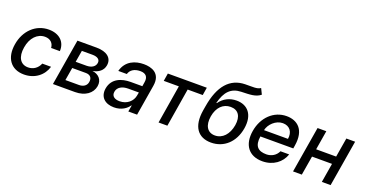

<svg xmlns="http://www.w3.org/2000/svg" viewBox="-35 -1434 4061 2131"><g transform="rotate(20 1995.0 -368.5)"><path d="M254.3 11C382.8 11 478.3 -66.4 509.2 -172.6H405.5C382.1 -113.6 330.6 -78.8 269.9 -78.8C179.7 -78.8 133.9 -153.8 154.1 -272.7C172.6 -389.6 244.3 -463.1 333.5 -463.1C400.9 -463.1 435.4 -420.5 438.2 -369.3H541.5C547.9 -479.4 470.9 -552.6 346.9 -552.6C192.8 -552.6 73.5 -436.8 46.9 -270.2C19.2 -105.8 95.9 11 254.3 11Z M594.1 0H854.8C974.1 0 1053.6 -60.4 1068.5 -147C1081.7 -228 1028.1 -278.1 957 -286.2C1025.6 -299 1076.3 -335.6 1087 -399.9C1101.9 -489 1033.4 -545.5 910.9 -545.5H685ZM708.8 -88.8 734.4 -240.4H895.2C947.1 -240.4 974.1 -209.9 965.2 -158.7C958.8 -116.1 922.6 -88.8 869.7 -88.8ZM746.8 -318.2 769.9 -455.6H896C956 -455.6 989.3 -430 981.9 -388.5C975.1 -345.2 933.6 -318.2 873.9 -318.2Z M1317.5 12.1C1407.7 12.1 1465.9 -33.7 1492.9 -74.6H1497.2L1484.4 0H1588.1L1648.1 -362.2C1674.7 -521 1555.4 -552.6 1468.8 -552.6C1370 -552.6 1259.6 -513.8 1225.9 -384.9H1326.7C1340.9 -435 1386.7 -466.6 1457.7 -466.6C1525.9 -466.6 1552.6 -429.3 1543 -369L1534.8 -316.8H1397C1290.5 -316.8 1181.1 -277.7 1160.2 -154.1C1142.8 -47.2 1213.8 12.1 1317.5 12.1ZM1264.2 -152.7C1273.1 -209.5 1327.4 -237.9 1396.3 -237.9H1522.4L1514.6 -196.7C1502.5 -131.4 1442.1 -73.2 1353.7 -73.2C1293.7 -73.2 1255.7 -100.1 1264.2 -152.7Z M1737.9 -453.8H1916.2L1841.6 0H1945.7L2020.2 -453.8H2198.2L2213.1 -545.5H1752.8Z M2813.6 -681.5 2780.9 -748.6C2742.2 -720.9 2685.4 -729.4 2599.8 -727.3C2421.9 -723.7 2311.4 -598.4 2269.9 -348.7L2260.7 -294.7C2228 -94.5 2310 11 2463.1 11C2615.1 11 2730.8 -94.8 2759.2 -264.6C2786.9 -432.5 2705.3 -524.9 2574.6 -524.9C2494.7 -524.9 2423.3 -491.1 2376.4 -423.7H2369.7C2404.5 -561.8 2467.7 -630.3 2587 -633.9C2691.4 -637.1 2757.8 -636.7 2813.6 -681.5ZM2363.3 -262.8C2382.5 -373.2 2447.4 -436.4 2535.9 -436.4C2625.4 -436.4 2669.7 -373.2 2652 -262.8C2632.8 -149.9 2566.8 -78.1 2477.3 -78.1C2387.8 -78.1 2344.5 -150.2 2363.3 -262.8Z M3069.2 11C3197.1 11 3292.3 -62.5 3325.3 -162.6H3222.7C3198.5 -108.7 3146 -76.7 3084.9 -76.7C2989 -76.7 2938.2 -121.1 2956.7 -240.8H3345.2L3351.2 -278.4C3383.2 -475.9 3279.5 -552.6 3155.2 -552.6C3003.6 -552.6 2883.9 -436.8 2856.2 -269.2C2827.8 -99.8 2908.4 11 3069.2 11ZM2970.5 -320.3C2985.4 -392 3058.9 -464.8 3141.7 -464.8C3224.1 -464.8 3267.8 -403.8 3253.6 -320.3Z M3624.6 -545.5H3521L3430 0H3533.7L3571.7 -226.6H3807.9L3770.2 0H3873.9L3964.8 -545.5H3861.2L3823.2 -318.5H3587Z"/></g></svg>

Font: Margiela Sans Medium
Style: Italic
Weight: 500
Italic angle: -9.39999°
Designer: Stefan Endress, Andreas Faust
Version: Version 1.100;FEAKit 1.0